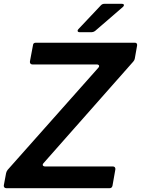

<svg xmlns="http://www.w3.org/2000/svg" viewBox="-39 -987 739 1007"><path d="M551 -13Q548 0 536 0H-6Q-13 0 -16.5 -4.5Q-20 -9 -19 -15L-7 -79Q-5 -88 1 -96L477 -632Q481 -636 481 -641Q481 -644 477.5 -646.5Q474 -649 469 -649H131Q124 -649 120.5 -653.5Q117 -658 118 -665L134 -750Q135 -763 149 -763H668Q675 -763 678 -759Q681 -755 680 -748L668 -680Q667 -672 660 -664L189 -131Q185 -127 185 -122Q185 -119 188.5 -116.5Q192 -114 197 -114H553Q560 -114 563.5 -109.5Q567 -105 566 -98ZM380 -818Q368 -818 368 -826Q368 -830 373 -835L491 -960Q498 -967 509 -967H599Q611 -967 611 -960Q611 -955 605 -950L459 -824Q450 -818 441 -818Z"/></svg>

Font: Open Sauce Two SemiBold Italic
Style: Regular
Weight: 600
Italic angle: -10°
Designer: Alfredo Marco Pradil
Foundry: Creative Sauce Fz LLC
Version: Version 1.477